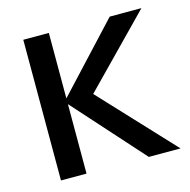

<svg xmlns="http://www.w3.org/2000/svg" viewBox="-80 -568 638 646"><g transform="rotate(-15 239.0 -245.0)"><path d="M55.5 0V-490H144.5V-262L356.5 -490H467L235.5 -253L472 0H361.5L144.5 -242V0Z"/></g></svg>

Font: Cabin
Style: Regular
Weight: 400
Width: 4
Designer: Pablo Impallari
Foundry: Pablo Impallari. http://www.impallari.com Igino Marini. http://www.ikern.com
Version: Version 3.001